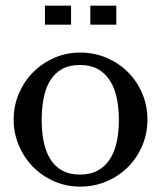

<svg xmlns="http://www.w3.org/2000/svg" viewBox="-20 -657 576 686"><path d="M266.6 -469.2Q316.9 -469.2 360.8 -450.4Q404.8 -431.6 437.3 -399.2Q469.7 -366.7 488.3 -323Q506.8 -279.3 506.8 -230Q506.8 -180.2 488.3 -136.5Q469.7 -92.8 437.3 -60.3Q404.8 -27.8 360.8 -9Q316.9 9.8 266.6 9.8Q217.3 9.8 174.1 -9Q130.9 -27.8 98.6 -60.3Q66.4 -92.8 47.6 -136.5Q28.8 -180.2 28.8 -230Q28.8 -279.3 47.6 -323Q66.4 -366.7 98.6 -399.2Q130.9 -431.6 174.1 -450.4Q217.3 -469.2 266.6 -469.2ZM265.6 -424.8Q227.5 -424.8 201.4 -410.2Q175.3 -395.5 159.2 -369.1Q143.1 -342.8 136 -306.6Q128.9 -270.5 128.9 -228Q128.9 -186 136.2 -150.4Q143.6 -114.7 159.7 -88.6Q175.8 -62.5 201.9 -47.9Q228 -33.2 265.6 -33.2Q303.2 -33.2 329.6 -47.9Q356 -62.5 372.8 -88.6Q389.6 -114.7 397.2 -150.4Q404.8 -186 404.8 -228Q404.8 -270.5 397.2 -306.6Q389.6 -342.8 372.8 -369.1Q356 -395.5 329.6 -410.2Q303.2 -424.8 265.6 -424.8ZM233.9 -568.8H140.6V-636.7H233.9ZM395.5 -568.8H302.7V-636.7H395.5Z"/></svg>

Font: Federov2
Style: Regular
Weight: 400
Designer: Olexa M. Volochay | Cyreal.org
Foundry: Olexa M. Volochay | Cyreal.org
Version: Version 1.000